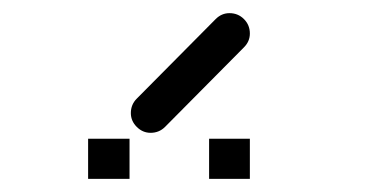

<svg xmlns="http://www.w3.org/2000/svg" viewBox="-20 -812 580 292"><path d="M179 -640Q179 -653 188 -662L308 -783Q317 -792 329 -792Q342 -792 351 -783Q360 -774 360 -761Q360 -749 351 -740L231 -619Q222 -610 209 -610Q197 -610 188 -619Q179 -628 179 -640ZM114 -601H177V-540H114ZM298 -601H360V-540H298Z"/></svg>

Font: 3270 Nerd Font Mono
Style: Regular
Weight: 400
Monospace: yes
Version: Version 3.0.1;Nerd Fonts 3.0.0